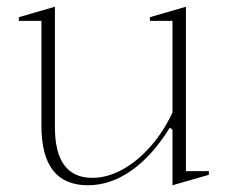

<svg xmlns="http://www.w3.org/2000/svg" viewBox="-20 -535 676 570"><path d="M241 15Q172 15 137.5 -29Q103 -73 103 -162V-473H36V-484L143 -515V-158Q143 -82 171 -44.5Q199 -7 254 -7Q299 -7 344 -32Q389 -57 427.5 -101Q466 -145 492 -201V-473H425V-484L532 -515V-27H600V-16L492 15V-150L484 -156Q433 -73 370.5 -29Q308 15 241 15Z"/></svg>

Font: Kalnia ExtraLight
Style: Regular
Weight: 250
Designer: Frida Medrano
Foundry: Frida Medrano
Version: Version 1.105